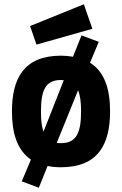

<svg xmlns="http://www.w3.org/2000/svg" viewBox="-20 -773 572 900"><path d="M266 -398C192 -398 172 -348 172 -251C172 -212 175 -180 184 -156L279 -397C275 -397 270 -398 266 -398ZM266 -102C340 -102 360 -154 360 -251C360 -293 356 -326 346 -350L246 -103C252 -102 259 -102 266 -102ZM151 -564 413 -638 373 -753 121 -651ZM266 -512C286 -512 305 -510 322 -507L362 -607L443 -577L402 -479C471 -436 496 -354 496 -251C496 -97 440 11 266 11C243 11 222 9 203 5L162 107L82 77L125 -25C60 -69 36 -150 36 -251C36 -405 92 -512 266 -512Z"/></svg>

Font: RazerF5
Style: Bold
Weight: 700
Foundry: Razer Inc.
Version: Version 2